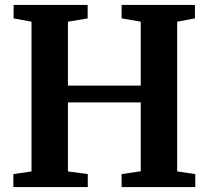

<svg xmlns="http://www.w3.org/2000/svg" viewBox="-20 -763 851 783"><path d="M108.5 -64V-674.5L35.5 -688V-743H337.5V-688L257 -674.5V-414H554V-674.5L476 -688V-743H775V-688L702.5 -674.5V-64L776.5 -53V0H476V-53L554 -64.5V-345.5H257V-64L338 -53V0H34.5V-53Z"/></svg>

Font: Merriweather Text Regular
Style: Bold
Weight: 700
Designer: Eben Sorkin
Foundry: Eben Sorkin
Version: Version 2.100; ttfautohint (v1.7.19-72a1) -l 8 -r 50 -G 200 